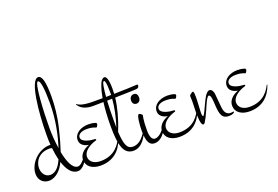

<svg xmlns="http://www.w3.org/2000/svg" viewBox="-87 -869 1642 1133"><g transform="rotate(-20 734.0 -302.5)"><path d="M139 -211C67 -211 2 -144 2 -78C2 -39 30 -14 64 -14C109 -14 146 -54 164 -96C182 -40 209 -9 244 -9C293 -9 324 -104 324 -103L320 -105C310 -86 280 -35 253 -35C220 -35 198 -87 186 -150C197 -183 210 -227 224 -286C241 -355 247 -424 247 -477C247 -568 236 -611 211 -611C162 -611 142 -413 142 -272C142 -250 142 -230 144 -211ZM202 -588C218 -588 225 -532 225 -443C225 -334 202 -239 182 -176C175 -220 172 -268 172 -306C172 -406 181 -588 202 -588ZM83 -44C54 -44 33 -70 33 -104C33 -144 62 -192 130 -192C136 -192 141 -191 146 -189C149 -161 153 -136 159 -113C145 -83 123 -44 83 -44Z M439 -241C424 -246 409 -248 395 -248C346 -248 304 -223 304 -182C304 -138 357 -133 357 -133C345 -128 294 -109 294 -60C294 -19 330 6 381 6C464 6 510 -42 532 -106L529 -108C517 -87 487 -19 390 -19C347 -19 322 -41 322 -70C322 -105 363 -130 397 -141C403 -143 408 -143 408 -148C408 -150 406 -153 399 -153C379 -153 320 -162 320 -192C320 -213 344 -225 375 -225C419 -225 427 -214 434 -214C438 -214 445 -228 445 -233C445 -237 443 -240 439 -241Z M689 -108C688 -107 657 -34 599 -34C564 -34 550 -60 545 -146C575 -220 592 -287 598 -342C661 -344 722 -345 729 -346C746 -347 750 -356 750 -365C750 -368 748 -370 742 -370C740 -370 729 -369 726 -369C717 -368 662 -366 600 -365C600 -376 601 -387 601 -397C601 -451 592 -477 578 -477C571 -477 559 -468 554 -457C550 -449 537 -422 527 -364H466C388 -364 370 -384 369 -386L367 -382C386 -349 423 -340 461 -340C470 -340 494 -340 524 -341C519 -303 515 -254 515 -193C515 -66 534 -13 590 -10C653 -7 683 -80 692 -106ZM579 -342C575 -288 563 -232 544 -173V-228C544 -263 545 -304 547 -341C558 -341 568 -342 579 -342ZM549 -364C553 -416 559 -457 569 -457C573 -457 581 -447 581 -382V-365C570 -365 559 -364 549 -364Z M696 -203C684 -203 678 -144 678 -104C678 -26 699 -9 726 -9C785 -9 817 -95 824 -115L821 -117C801 -77 770 -34 737 -34C721 -34 708 -50 708 -96C708 -165 716 -187 716 -188C716 -190 707 -203 696 -203ZM708 -324C692 -324 680 -313 680 -292C680 -273 693 -265 704 -265C719 -265 731 -276 731 -295C731 -311 724 -324 708 -324Z M935 -241C920 -246 905 -248 891 -248C842 -248 800 -223 800 -182C800 -138 853 -133 853 -133C841 -128 790 -109 790 -60C790 -19 826 6 877 6C960 6 1006 -42 1028 -106L1025 -108C1013 -87 983 -19 886 -19C843 -19 818 -41 818 -70C818 -105 859 -130 893 -141C899 -143 904 -143 904 -148C904 -150 902 -153 895 -153C875 -153 816 -162 816 -192C816 -213 840 -225 871 -225C915 -225 923 -214 930 -214C934 -214 941 -228 941 -233C941 -237 939 -240 935 -241Z M1040 -218C1036 -218 1027 -211 1024 -209C1021 -207 1017 -203 1017 -198C1017 -195 1018 -173 1018 -165C1018 -157 1016 -114 1016 -93C1016 -75 1017 -15 1033 -15C1038 -15 1042 -19 1045 -24C1056 -42 1064 -59 1078 -90C1087 -110 1108 -164 1120 -164C1134 -164 1135 -134 1137 -103C1140 -36 1151 -10 1193 -10C1218 -10 1226 -19 1227 -21C1228 -24 1228 -26 1226 -26C1222 -26 1217 -24 1208 -24C1185 -24 1170 -40 1167 -76C1163 -113 1161 -148 1159 -163C1157 -175 1150 -193 1135 -193C1113 -193 1094 -148 1081 -121C1071 -100 1055 -62 1049 -62C1044 -62 1043 -73 1043 -90C1043 -108 1047 -148 1047 -182C1047 -195 1047 -218 1040 -218Z M1375 -241C1360 -246 1345 -248 1331 -248C1282 -248 1240 -223 1240 -182C1240 -138 1293 -133 1293 -133C1281 -128 1230 -109 1230 -60C1230 -19 1266 6 1317 6C1400 6 1446 -42 1468 -106L1465 -108C1453 -87 1423 -19 1326 -19C1283 -19 1258 -41 1258 -70C1258 -105 1299 -130 1333 -141C1339 -143 1344 -143 1344 -148C1344 -150 1342 -153 1335 -153C1315 -153 1256 -162 1256 -192C1256 -213 1280 -225 1311 -225C1355 -225 1363 -214 1370 -214C1374 -214 1381 -228 1381 -233C1381 -237 1379 -240 1375 -241Z"/></g></svg>

Font: Stalemate
Style: Regular
Weight: 400
Designer: Astigmatic (AOETI)
Foundry: Astigmatic (AOETI)
Version: Version 001.000